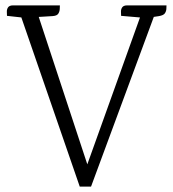

<svg xmlns="http://www.w3.org/2000/svg" viewBox="-20 -695 645 715"><path d="M54 -646 119 -648 319 -41 284 -24 506 -643 559 -649 319 0H277ZM501 -630 431 -636Q431 -641 430.5 -650.5Q430 -660 435 -667.5Q440 -675 454 -675H600Q600 -670 599.5 -661.5Q599 -653 594 -645.5Q589 -638 572 -635L552 -632ZM60 -630 6 -636Q6 -641 5.5 -650.5Q5 -660 10 -667.5Q15 -675 29 -675H203Q203 -670 202.5 -661Q202 -652 197 -644Q192 -636 175 -635L125 -632Z"/></svg>

Font: Karma Variable Light
Style: Regular
Weight: 300
Designer: Joana Correia
Foundry: Indian Type Foundry
Version: Version 3.000